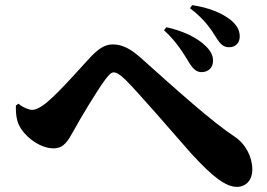

<svg xmlns="http://www.w3.org/2000/svg" viewBox="-20 -764 1040 748"><path d="M718 -518C733 -494 747 -483 765 -483C794 -483 810 -503 810 -527C810 -547 802 -564 783 -583C749 -618 689 -645 628 -658L619 -646C670 -600 699 -549 718 -518ZM822 -618C839 -591 851 -580 873 -580C898 -580 914 -597 914 -622C914 -647 902 -667 879 -686C845 -713 795 -734 729 -744L720 -732C780 -687 805 -645 822 -618ZM42 -353C41 -314 46 -287 61 -264C89 -220 143 -186 189 -186C230 -186 246 -218 266 -253C293 -303 358 -411 390 -454C405 -474 414 -482 423 -482C433 -482 448 -474 468 -454C515 -408 667 -232 725 -166C809 -74 860 -36 903 -36C939 -36 963 -63 963 -103C963 -153 937 -204 892 -233C807 -289 671 -411 528 -539C490 -573 457 -591 419 -591C388 -591 363 -573 335 -544C307 -515 219 -413 166 -368C139 -345 119 -336 105 -336C94 -336 71 -344 52 -360Z"/></svg>

Font: Source Han Serif KR Heavy
Style: Regular
Weight: 900
Designer: Ryoko NISHIZUKA 西塚涼子 (kana & ideographs); Frank Grießhammer (Latin, Greek & Cyrillic); Wenlong ZHANG 张文龙 (bopomofo); San
Foundry: Adobe
Version: Version 2.001;hotconv 1.1.0;makeotfexe 2.6.0